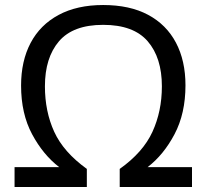

<svg xmlns="http://www.w3.org/2000/svg" viewBox="-20 -745 822 765"><path d="M391 -646Q271 -646 215 -580.5Q159 -515 159 -401Q159 -301 196 -220Q233 -139 326 -72V0H38V-79H216Q152 -128 108 -210Q64 -292 64 -404Q64 -502 102 -574Q140 -646 213.5 -685.5Q287 -725 391 -725Q497 -725 570 -686Q643 -647 681 -575Q719 -503 719 -405Q719 -293 675.5 -210.5Q632 -128 568 -79H745V0H457V-72Q550 -138 587.5 -220Q625 -302 625 -401Q625 -515 568.5 -580.5Q512 -646 391 -646Z"/></svg>

Font: Noto IKEA Arabic
Style: Regular
Weight: 400
Designer: Monotype Design Team
Foundry: Monotype Imaging Inc.
Version: Version 1.200